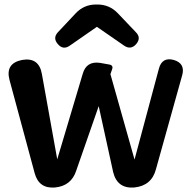

<svg xmlns="http://www.w3.org/2000/svg" viewBox="-20 -825 850 852"><path d="M418 -354 318 -67Q296 0 224 7Q153 13 134 -56L22 -471Q3 -544 78 -559Q153 -572 166 -496L234 -118L347 -497Q363 -555 424 -546L463 -539Q485 -536 477 -516L470 -496L577 -117L685 -520Q699 -573 751 -559Q802 -544 789 -493L672 -74Q653 -1 576 7Q500 13 482 -62ZM410 -706 289 -622Q260 -602 237 -629Q213 -656 237 -682L315 -765Q352 -805 406 -805H412Q466 -805 503 -766L583 -682Q608 -657 584 -629Q560 -602 530 -623Z"/></svg>

Font: MaokenZhuyuanTi
Style: Regular
Weight: 400
Designer: Fontworks Inc & LongZhuTi team: ZERO子、时光羊、荆南、频凡、刘鹏、Little White Dog、帆影Magmeta、奈白不弍、白日月球、ChaoTawei、雨三（排名不分先后）
Version: Version 1.000; 20230222